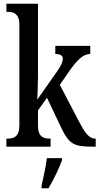

<svg xmlns="http://www.w3.org/2000/svg" viewBox="-20 -780 529 1021"><path d="M14 0H249V-43H243C214 -43 182 -51 182 -110V-193L230 -260L304 -104C348 -12 372 0 477 0H489V-43H485C454 -43 432 -74 403 -128L298 -329L348 -401C389 -460 422 -493 460 -493V-536H274V-493C300 -493 314 -485 314 -468C314 -455 308 -433 277 -391L178 -250C179 -256 182 -341 182 -375V-760H14V-717H23C51 -717 83 -708 83 -650V-114C83 -52 52 -43 23 -43H14ZM201 208V221H238C263 179 296 113 310 71V61H229C224 109 210 164 201 208Z"/></svg>

Font: Noto Serif Devanagari ExtraCondensed Medium
Style: Regular
Weight: 500
Width: 2
Designer: Universal Thirst, Indian Type Foundry and the Monotype Design Team
Foundry: Monotype Imaging Inc.
Version: Version 2.004